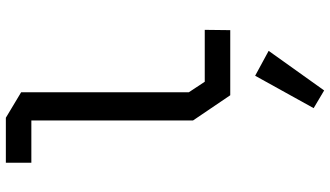

<svg xmlns="http://www.w3.org/2000/svg" viewBox="-250 -538 1101 640"><g transform="rotate(-90 300.0 -217.5)"><path d="M78 -748V-663H219V-124L303 0H520L521 -85H348L313 -138V-697L228 -748ZM319 313 451 128 368 83 260 278Z"/></g></svg>

Font: Kode Mono Medium
Style: Regular
Weight: 500
Monospace: yes
Designer: Isa Ozler
Foundry: Kadena LLC
Version: Version 1.206;gftools[0.9.28]